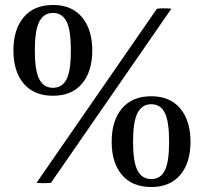

<svg xmlns="http://www.w3.org/2000/svg" viewBox="-20 -735 821 772"><path d="M669 -700 185 0Q156 3 127 0L611 -700Q640 -703 669 -700ZM351 -532Q351 -448 310 -399Q269 -350 193 -350Q117 -350 75.5 -398.5Q34 -447 34 -532Q34 -617 75.5 -666Q117 -715 193 -715Q269 -715 310 -665.5Q351 -616 351 -532ZM265 -532Q265 -614 247.5 -648.5Q230 -683 193 -683Q156 -683 138 -648Q120 -613 120 -532Q120 -451 138 -416.5Q156 -382 193 -382Q230 -382 247.5 -416Q265 -450 265 -532ZM746 -165Q746 -81 705 -32Q664 17 588 17Q512 17 470.5 -31.5Q429 -80 429 -165Q429 -250 470.5 -299Q512 -348 588 -348Q664 -348 705 -298.5Q746 -249 746 -165ZM660 -165Q660 -247 642.5 -281.5Q625 -316 588 -316Q551 -316 533 -281Q515 -246 515 -165Q515 -84 533 -49.5Q551 -15 588 -15Q625 -15 642.5 -49Q660 -83 660 -165Z"/></svg>

Font: Poltawski Nowy
Style: Regular
Weight: 400
Designer: Adam Pótawski, Mateusz Machalski, Borys Kosmynka, Ania Wieluska
Foundry: Capitalics.wtf
Version: Version 1.001;gftools[0.9.25]